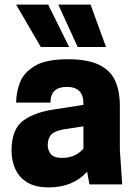

<svg xmlns="http://www.w3.org/2000/svg" viewBox="-20 -800 589 833"><path d="M0 0ZM192 13Q134 13 98.5 -8.5Q63 -30 46.5 -66.5Q30 -103 30 -146Q30 -241 82.5 -278Q135 -315 220 -326L342 -345V-351Q342 -423 270 -423Q199 -423 199 -355H50Q50 -399 66.5 -442Q83 -485 131 -514Q179 -543 275 -543Q360 -543 409.5 -519Q459 -495 479.5 -450Q500 -405 500 -341V-150L510 0H368L358 -55Q296 13 192 13ZM250 -115Q307 -115 342 -155V-252L252 -238Q215 -231 201 -214.5Q187 -198 187 -169Q187 -149 200 -132Q213 -115 250 -115ZM69 -596ZM317 -596 233 -780H373L440 -596ZM157 -596 50 -780H189L280 -596Z"/></svg>

Font: Tanohe Sans
Style: Bold
Weight: 700
Designer: Village Type and Design LLC & Cristiano Sobral
Foundry: Cooper Hewitt Smithsonian Design Museum
Version: Version 1.00;September 29, 2021;FontCreator 13.0.0.2655 64-b